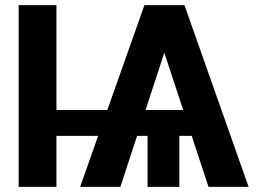

<svg xmlns="http://www.w3.org/2000/svg" viewBox="-20 -727 1032 747"><path d="M460.4 -198.3H165.1V-299.1H460.4ZM199.6 0H52.7V-707H199.6ZM448.4 0H291.7L541.9 -707H632.1L660.7 -648.3ZM576.2 -652.6 607.4 -707H697.7L947.2 0H791.2ZM799.4 -198.3H418.4V-299.1H799.4ZM677.9 0H554.1V-250.7H677.9Z"/></svg>

Font: Pretendard JP Variable
Style: Regular
Weight: 400
Designer: Base glyphs from Inter by Rasmus Andersson; Hangul glyphs from Noto Sans CJK(Source Han Sans) by Jang Soo-young and Kang
Foundry: Kil Hyung-jin
Version: Version 1.307;Glyphs 3.2 (3192)